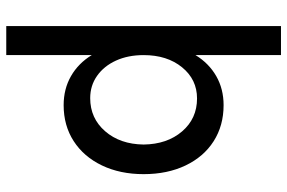

<svg xmlns="http://www.w3.org/2000/svg" viewBox="-176 -564 940 629"><g transform="rotate(90 294.5 -250.0)"><path d="M66 -700H161V-420Q188 -464 230 -488Q272 -512 325 -512Q392 -512 443 -479.5Q494 -447 522.5 -387.5Q551 -328 551 -250Q551 -173 522.5 -113.5Q494 -54 443 -21Q392 12 325 12Q272 12 230 -12Q188 -36 161 -80V200H66ZM302 -75Q368 -75 410.5 -124Q453 -173 454 -250Q453 -327 411 -376Q369 -425 303 -425Q241 -425 201 -376Q161 -327 161 -250Q161 -199 179 -159.5Q197 -120 229 -97.5Q261 -75 302 -75Z"/></g></svg>

Font: Oak Sans Medium
Style: Regular
Weight: 500
Designer: Erik Kennedy, Walven
Foundry: Erik Kennedy, Walven
Version: Version 1.000